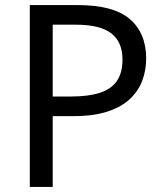

<svg xmlns="http://www.w3.org/2000/svg" viewBox="-20 -734 645 754"><path d="M286 -714Q426 -714 490 -659Q554 -604 554 -504Q554 -460 539.5 -419.5Q525 -379 492 -347Q459 -315 404 -296.5Q349 -278 269 -278H187V0H97V-714ZM278 -637H187V-355H259Q327 -355 372 -369.5Q417 -384 439 -416Q461 -448 461 -500Q461 -569 417 -603Q373 -637 278 -637Z"/></svg>

Font: korean15
Style: Book
Weight: 400
Designer: Jelle Bosma - Monotype Design Team
Foundry: Monotype Imaging Inc.
Version: Version 2.003